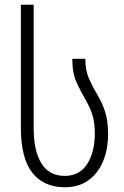

<svg xmlns="http://www.w3.org/2000/svg" viewBox="-20 -780 524 810"><path d="M253 10Q165 10 116.5 -51Q68 -112 68 -242V-760H122V-241Q122 -144 154.5 -91Q187 -38 253 -38Q316 -38 348 -88.5Q380 -139 380 -217Q380 -263 369.5 -296Q359 -329 341 -359Q320 -395 302.5 -433.5Q285 -472 285 -532H340Q340 -483 355.5 -448Q371 -413 392 -378Q412 -345 424 -306.5Q436 -268 436 -215Q436 -150 414.5 -99Q393 -48 352.5 -19Q312 10 253 10Z"/></svg>

Font: Noto Sans Georgian Condensed Light
Style: Regular
Weight: 300
Width: 3
Designer: Monotype Design Team, Akaki Razmadze
Foundry: Google LLC
Version: Version 2.005; ttfautohint (v1.8.4.7-5d5b)